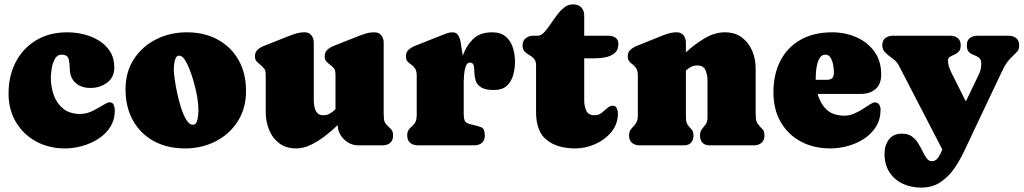

<svg xmlns="http://www.w3.org/2000/svg" viewBox="-20 -663 4670 876"><path d="M501.5 -355.5Q501.5 -309.6 468.3 -285.6Q435.1 -261.7 393.1 -261.7Q350.1 -261.7 324.2 -285.2Q298.3 -308.6 298.3 -352.5Q298.3 -372.6 293.2 -393.1Q288.1 -413.6 261.2 -413.6Q240.7 -413.6 230 -393.6Q219.2 -373.5 215.6 -348.6Q211.9 -323.7 211.9 -308.6Q211.9 -266.6 225.6 -228.5Q239.3 -190.4 269 -166.7Q298.8 -143.1 346.2 -143.1Q374 -143.1 401.4 -156.5Q428.7 -169.9 449.7 -183.1Q470.7 -196.3 479 -196.3Q494.1 -196.3 499 -184.3Q503.9 -172.4 503.9 -160.6Q503.9 -116.7 483.2 -84Q462.4 -51.3 428.5 -29.5Q394.5 -7.8 354.7 3.2Q314.9 14.2 276.9 14.2Q203.6 14.2 145.3 -17.3Q86.9 -48.8 53 -105.5Q19 -162.1 19 -236.3Q19 -316.9 51.8 -379.9Q84.5 -442.9 144.8 -479.2Q205.1 -515.6 287.1 -515.6Q323.7 -515.6 361.3 -506.6Q398.9 -497.6 430.7 -478.3Q462.4 -459 481.9 -428.5Q501.5 -397.9 501.5 -355.5Z M832 -515.6Q912.6 -515.6 973.4 -482.4Q1034.2 -449.2 1068.4 -389.2Q1102.5 -329.1 1102.5 -248Q1102.5 -168.5 1064.9 -109.6Q1027.3 -50.8 964.1 -18.3Q900.9 14.2 823.7 14.2Q742.7 14.2 681.6 -19.3Q620.6 -52.7 586.7 -113.5Q552.7 -174.3 552.7 -255.4Q552.7 -334.5 590.8 -393.1Q628.9 -451.7 692.4 -483.6Q755.9 -515.6 832 -515.6ZM859.9 -93.8Q872.1 -93.8 877.2 -106.4Q882.3 -119.1 883.8 -134.5Q885.3 -149.9 885.3 -158.2Q885.3 -186 880.9 -213.6Q876.5 -241.2 869.6 -268.1Q867.2 -278.8 860.4 -301.5Q853.5 -324.2 843.8 -349.1Q834 -374 822.3 -391.6Q810.5 -409.2 797.4 -409.2Q786.1 -409.2 781 -396.5Q775.9 -383.8 774.4 -368.4Q772.9 -353 772.9 -345.2Q772.9 -332 776.9 -303Q780.8 -273.9 788.3 -238.3Q795.9 -202.6 806.6 -169.7Q817.4 -136.7 830.8 -115.2Q844.2 -93.8 859.9 -93.8Z M1331.1 14.2Q1284.7 14.2 1253.7 -9.5Q1222.7 -33.2 1207.5 -71.3Q1192.4 -109.4 1192.4 -151.4V-317.4Q1192.4 -335.4 1189.5 -343Q1186.5 -350.6 1172.9 -362.8Q1162.1 -372.6 1152.6 -381.1Q1143.1 -389.6 1143.1 -406.2Q1143.1 -425.3 1155.5 -436.3Q1168 -447.3 1184.1 -453.6L1291.5 -496.1Q1310.5 -503.9 1329.8 -509.8Q1349.1 -515.6 1370.1 -515.6Q1390.1 -515.6 1400.9 -501.7Q1411.6 -487.8 1411.6 -469.2V-204.1Q1411.6 -190.4 1414.8 -174.8Q1418 -159.2 1427.2 -148.2Q1436.5 -137.2 1454.1 -137.2Q1472.2 -137.2 1485.8 -145.3Q1499.5 -153.3 1510.7 -165V-317.4Q1510.7 -335.9 1507.6 -344.5Q1504.4 -353 1489.3 -364.7Q1478 -373.5 1469.7 -381.8Q1461.4 -390.1 1461.4 -406.2Q1461.4 -425.3 1473.9 -436.3Q1486.3 -447.3 1502.4 -453.6L1609.9 -496.1Q1628.9 -503.9 1648.2 -509.8Q1667.5 -515.6 1688.5 -515.6Q1708.5 -515.6 1719.5 -502Q1730.5 -488.3 1730.5 -469.2V-147Q1730.5 -133.3 1731.7 -119.9Q1732.9 -106.4 1742.7 -95.2Q1754.9 -82 1764.2 -73.2Q1773.4 -64.5 1773.4 -44.4Q1773.4 -22.5 1760.3 -11.2Q1747.1 0 1725.6 0H1614.3Q1577.1 0 1549.1 -27.8Q1521 -55.7 1521 -92.3Q1494.1 -66.4 1462.4 -42Q1430.7 -17.6 1397.2 -1.7Q1363.8 14.2 1331.1 14.2Z M2095.7 -289.6V-147Q2095.7 -118.7 2102.3 -108.9Q2108.9 -99.1 2137.2 -93.3Q2162.1 -88.4 2177 -81.8Q2191.9 -75.2 2191.9 -44.4Q2191.9 -22.5 2178.7 -11.2Q2165.5 0 2144 0H1886.2Q1865.2 0 1851.6 -11.2Q1837.9 -22.5 1837.9 -44.4Q1837.9 -62 1844.5 -70.8Q1851.1 -79.6 1859.6 -86.7Q1868.2 -93.8 1874.8 -105.2Q1881.3 -116.7 1881.3 -140.1V-317.4Q1881.3 -339.4 1873.8 -350.3Q1866.2 -361.3 1856.7 -367.7Q1847.2 -374 1839.6 -382.1Q1832 -390.1 1832 -406.2Q1832 -425.3 1844.5 -436.3Q1856.9 -447.3 1873 -453.6L1995.1 -502Q2006.8 -506.8 2019 -511.2Q2031.2 -515.6 2044.4 -515.6Q2061.5 -515.6 2069.8 -502.7Q2078.1 -489.7 2081.3 -472.9Q2084.5 -456.1 2085.9 -443.4Q2087.4 -434.6 2088.9 -425.8Q2090.3 -417 2091.3 -408.2Q2106.4 -453.1 2137.9 -484.4Q2169.4 -515.6 2225.1 -515.6Q2264.6 -515.6 2287.4 -496.1Q2310.1 -476.6 2319.8 -446Q2329.6 -415.5 2329.6 -381.3Q2329.6 -349.6 2321.3 -320.1Q2313 -290.5 2292.2 -271.5Q2271.5 -252.4 2233.9 -252.4Q2192.9 -252.4 2174.1 -265.1Q2155.3 -277.8 2149.9 -296.4Q2144.5 -314.9 2144.3 -333.5Q2144 -352.1 2141.1 -364.7Q2138.2 -377.4 2123.5 -377.4Q2110.4 -377.4 2104.5 -359.1Q2098.6 -340.8 2097.2 -319.8Q2095.7 -298.8 2095.7 -289.6Z M2605.5 14.2Q2522 14.2 2473.9 -24.7Q2425.8 -63.5 2425.8 -151.4V-363.8Q2425.8 -384.8 2416.5 -395Q2407.2 -405.3 2395 -411.9Q2382.8 -418.5 2373.5 -428Q2364.3 -437.5 2364.3 -457Q2364.3 -477.1 2378.4 -488.5Q2392.6 -500 2411.6 -500H2433.6Q2447.8 -500 2461.7 -514.4Q2475.6 -528.8 2490 -550.3Q2504.4 -571.8 2520.3 -593Q2536.1 -614.3 2554.2 -628.7Q2572.3 -643.1 2593.8 -643.1Q2618.2 -643.1 2631.8 -629.4Q2645.5 -615.7 2645.5 -591.3V-500H2756.3Q2774.9 -500 2788.1 -491.2Q2801.3 -482.4 2801.3 -461.9Q2801.3 -434.6 2783.9 -420.4Q2766.6 -406.2 2742.2 -401.6Q2717.8 -397 2696.3 -397H2645.5V-203.6Q2645.5 -179.7 2654.8 -158.4Q2664.1 -137.2 2692.9 -137.2Q2711.9 -137.2 2725.3 -148.2Q2738.8 -159.2 2750.7 -169.9Q2762.7 -180.7 2776.4 -180.7Q2789.1 -180.7 2794.2 -168.5Q2799.3 -156.2 2799.3 -146.5Q2799.3 -97.2 2769.5 -61Q2739.7 -24.9 2695.1 -5.4Q2650.4 14.2 2605.5 14.2Z M3068.4 -515.6Q3088.4 -515.6 3098.9 -501.7Q3109.4 -487.8 3109.4 -469.2V-424.3Q3147.9 -460 3194.3 -487.8Q3240.7 -515.6 3286.1 -515.6Q3333.5 -515.6 3364.7 -492.2Q3396 -468.8 3411.9 -431.2Q3427.7 -393.6 3427.7 -350.1V-147Q3427.7 -133.3 3429 -120.1Q3430.2 -106.9 3439.5 -95.2Q3450.7 -81.1 3459.2 -73.2Q3467.8 -65.4 3467.8 -44.4Q3467.8 -22.9 3454.6 -11.5Q3441.4 0 3420.4 0H3216.3Q3195.8 0 3184.8 -12.2Q3173.8 -24.4 3173.8 -44.4Q3173.8 -63 3182.4 -73.5Q3190.9 -84 3199.5 -95.5Q3208 -106.9 3208 -127.9V-297.4Q3208 -320.3 3199 -342.3Q3189.9 -364.3 3161.6 -364.3Q3144.5 -364.3 3132.3 -357.7Q3120.1 -351.1 3109.4 -340.8V-141.1Q3109.4 -127.9 3110.4 -114.5Q3111.3 -101.1 3120.1 -89.8Q3130.4 -77.6 3137.2 -70.1Q3144 -62.5 3144 -44.4Q3144 -24.4 3133.1 -12.2Q3122.1 0 3101.6 0H2897.5Q2876.5 0 2863.3 -11.5Q2850.1 -22.9 2850.1 -44.4Q2850.1 -60.5 2856.2 -69.6Q2862.3 -78.6 2870.1 -86.4Q2877.9 -94.2 2884 -105.5Q2890.1 -116.7 2890.1 -136.2V-317.4Q2890.1 -339.4 2883.3 -350.6Q2876.5 -361.8 2867.2 -368.4Q2857.9 -375 2851.1 -382.8Q2844.2 -390.6 2844.2 -406.2Q2844.2 -425.3 2856.9 -436.3Q2869.6 -447.3 2885.3 -453.6L2990.7 -496.1Q3009.3 -503.9 3028.6 -509.8Q3047.9 -515.6 3068.4 -515.6Z M4000.5 -322.8Q4000.5 -279.3 3974.9 -256.8Q3949.2 -234.4 3907.2 -234.4H3710.4Q3721.7 -192.4 3750.5 -163.8Q3779.3 -135.3 3833.5 -135.3Q3855 -135.3 3876.2 -144.3Q3897.5 -153.3 3916.3 -165.5Q3935.1 -177.7 3949.2 -186.8Q3963.4 -195.8 3970.7 -195.8Q3984.9 -195.8 3991.2 -185.8Q3997.6 -175.8 3997.6 -163.1Q3997.6 -118.7 3976.8 -85.2Q3956.1 -51.8 3922.1 -29.8Q3888.2 -7.8 3847.9 3.2Q3807.6 14.2 3768.6 14.2Q3691.9 14.2 3633.3 -17.6Q3574.7 -49.3 3541.7 -106.7Q3508.8 -164.1 3508.8 -241.7Q3508.8 -324.7 3540.8 -386.2Q3572.8 -447.8 3632.8 -481.7Q3692.9 -515.6 3776.9 -515.6Q3835 -515.6 3886 -493.7Q3937 -471.7 3968.8 -428.7Q4000.5 -385.7 4000.5 -322.8ZM3701.7 -309.6Q3701.7 -304.2 3701.7 -298.8H3752.4Q3771 -298.8 3777.8 -307.4Q3784.7 -315.9 3784.7 -333.5Q3784.7 -345.2 3781.7 -364.3Q3778.8 -383.3 3770.3 -398.4Q3761.7 -413.6 3745.6 -413.6Q3731 -413.6 3722.2 -401.6Q3713.4 -389.6 3709 -371.8Q3704.6 -354 3703.1 -336.9Q3701.7 -319.8 3701.7 -309.6Z M4231.4 72.3Q4250 72.3 4260.7 55.7Q4271.5 39.1 4279.3 19L4080.6 -364.7Q4071.8 -381.8 4053.7 -394.8Q4035.6 -407.7 4020.5 -421.9Q4005.4 -436 4005.4 -456.1Q4005.4 -478 4019 -489Q4032.7 -500 4053.7 -500H4314.9Q4335.9 -500 4349.6 -489.3Q4363.3 -478.5 4363.3 -456.5Q4363.3 -437 4354.5 -427.7Q4345.7 -418.5 4334.2 -413.8Q4322.8 -409.2 4314 -403.6Q4305.2 -397.9 4305.2 -386.2Q4305.2 -372.6 4309.6 -358.9Q4314 -345.2 4320.3 -332.5L4386.7 -200.2L4446.8 -325.2Q4457 -346.7 4457 -371.1Q4457 -391.6 4447 -399.4Q4437 -407.2 4424.1 -411.6Q4411.1 -416 4401.1 -425Q4391.1 -434.1 4391.1 -457Q4391.1 -479 4405 -489.5Q4418.9 -500 4439.5 -500H4582Q4603 -500 4616.5 -489Q4629.9 -478 4629.9 -456.1Q4629.9 -439 4623.5 -430.9Q4617.2 -422.9 4605.5 -412.1Q4584.5 -392.6 4573.7 -377.2Q4563 -361.8 4550.8 -335.9L4418 -55.7Q4399.9 -17.6 4379.6 25.6Q4359.4 68.8 4333 106.7Q4306.6 144.5 4270 168.7Q4233.4 192.9 4182.6 192.9Q4135.7 192.9 4097.9 174.8Q4060.1 156.7 4037.8 122.1Q4015.6 87.4 4015.6 38.6Q4015.6 0.5 4035.4 -26.4Q4055.2 -53.2 4096.2 -53.2Q4123 -53.2 4140.4 -40.5Q4157.7 -27.8 4169.2 -9.3Q4180.7 9.3 4189.7 28.1Q4198.7 46.9 4208.3 59.6Q4217.8 72.3 4231.4 72.3Z"/></svg>

Font: Caprasimo
Style: Regular
Weight: 400
Designer: The DocRepair Project, Phaedra Charles, Flavia Zimbardi
Foundry: Google
Version: Version 1.001